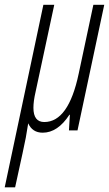

<svg xmlns="http://www.w3.org/2000/svg" viewBox="-36 -550 460 810"><path d="M192.9 -529.8 113.8 -161.1Q105 -123 105 -95.2Q105 -35.2 150.9 -35.2Q252.9 -35.2 295.9 -238.8L357.9 -529.8H403.8L291 0H254.9L258.8 -65.9H256.8Q207.5 9.8 144 9.8Q100.6 9.8 83 -29.8Q77.6 3.9 72.8 31Q67.9 58.1 27.8 240.2H-16.1L147 -529.8Z"/></svg>

Font: TypoPRO Open Sans Condensed
Style: Italic
Weight: 300
Width: 3
Italic angle: -12°
Foundry: Ascender Corporation
Version: Version 1.10